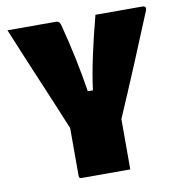

<svg xmlns="http://www.w3.org/2000/svg" viewBox="-79 -774 808 849"><g transform="rotate(-10 325.0 -350.0)"><path d="M438 0H219Q208 0 208 -11V-226Q190 -270 166 -327.5Q142 -385 115 -448.5Q88 -512 61 -577Q34 -642 10 -700H227Q235 -700 239.5 -697Q244 -694 248 -683Q270 -598 286.5 -519Q303 -440 313 -373H336Q345 -443 363 -526Q381 -609 405 -700H615Q636 -700 628 -679Q584 -571 535 -454Q486 -337 438 -226Z"/></g></svg>

Font: Recursive Sn Lnr St Blk
Style: Regular
Weight: 900
Version: Version 1.079;hotconv 1.0.112;makeotfexe 2.5.65598; ttfautoh